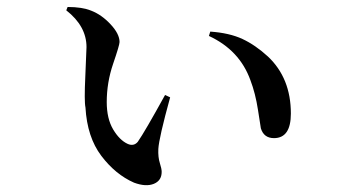

<svg xmlns="http://www.w3.org/2000/svg" viewBox="-20 -527 1040 556"><path d="M227.5 -215.8Q223.6 -233.4 227.1 -307.1Q230.5 -380.9 230.5 -390.6Q230.5 -451.2 171.9 -497.1L175.8 -506.8Q217.8 -506.8 244.1 -496.1Q274.4 -484.4 300.3 -456.5Q326.2 -428.7 326.2 -405.3Q326.2 -396.5 307.6 -342.3Q289.1 -288.1 289.1 -231.4Q289.1 -183.6 307.6 -152.3Q326.2 -121.1 349.6 -110.4Q367.2 -102.5 378.9 -116.2Q399.4 -145.5 458 -252L472.7 -245.1Q440.4 -127.9 438.5 -95.7Q437.5 -71.3 442.9 -54.7Q448.2 -38.1 448.2 -29.3Q448.2 -3.9 425.3 5.4Q402.3 14.6 368.2 2Q314.5 -21.5 273.4 -75.7Q232.4 -129.9 227.5 -215.8ZM705.1 -294.9Q673.8 -381.8 585 -422.9L588.9 -435.5Q644.5 -431.6 682.1 -414.1Q719.7 -396.5 755.9 -363.3Q822.3 -300.8 822.3 -198.2Q822.3 -127 773.4 -127Q744.1 -127 735.4 -155.3Q734.4 -160.2 727.1 -208.5Q719.7 -256.8 705.1 -294.9Z"/></svg>

Font: GenYoMin TW TTF SemiBold
Style: Regular
Weight: 600
Version: Version 1.300